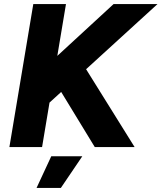

<svg xmlns="http://www.w3.org/2000/svg" viewBox="-20 -720 791 940"><path d="M146 -148 170 -363 536 -700H751ZM26 0 143 -700H303L186 0ZM444 0 227 -356 358 -451 639 0ZM159 200 231 45H383L278 200Z"/></svg>

Font: Figtree Light ExtraBold
Style: Italic
Weight: 800
Italic angle: -9.5°
Version: Version 2.001;gftools[0.9.30]